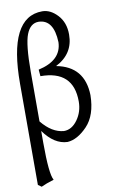

<svg xmlns="http://www.w3.org/2000/svg" viewBox="-107 -818 680 1113"><g transform="rotate(-10 233.5 -261.5)"><path d="M228.5 -56.2Q274.9 -56.2 308.6 -103Q342.3 -149.9 342.3 -210.4Q342.3 -393.1 148.9 -393.1L145.5 -432.1Q282.7 -462.4 286.1 -569.3Q281.2 -703.6 192.9 -705.6Q144 -705.6 121.1 -647Q98.1 -588.4 98.1 -426.8V-135.7Q158.2 -61.5 228.5 -56.2ZM44.9 239.3 24.9 225.1V-369.6Q24.9 -761.7 224.1 -761.7Q272 -761.7 313.2 -717.5Q354.5 -673.3 354.5 -602.5Q354.5 -488.8 248.5 -435.1Q411.6 -404.3 415.5 -234.4Q413.6 -116.2 355 -54.9Q296.4 6.3 237.8 9.8Q160.2 7.3 98.1 -79.6V-9.3Q98.1 174.8 120.1 211.4Q73.7 225.6 44.9 239.3Z"/></g></svg>

Font: Almanac
Style: Regular
Weight: 400
Designer: Eden's Almanac
Version: Version 3.501;March 28, 2021;FontCreator 13.0.0.2683 64-bit